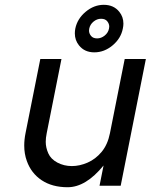

<svg xmlns="http://www.w3.org/2000/svg" viewBox="-20 -767 623 793"><path d="M495.1 -523.4H582.5L478.5 0H391.1L407.7 -83.5Q334.5 6.3 259.3 6.3Q195.8 6.3 152.3 -22.5Q108.9 -51.3 90.8 -102.1Q80.1 -131.3 80.1 -166Q80.1 -190.4 85.4 -216.8L146.5 -523.4H233.9L172.9 -216.8Q168.9 -197.3 168.9 -181.2Q168.9 -157.7 179.4 -133.8Q189.9 -109.9 217 -95.5Q244.1 -81.1 276.9 -81.1Q309.1 -81.1 342 -95.5Q375 -109.9 399.9 -139.9Q424.8 -169.9 434.1 -216.8ZM381.3 -608.4Q397.9 -608.4 412.4 -620.1Q426.8 -631.8 430.2 -648.9Q431.2 -653.3 431.2 -657.2Q431.2 -668.9 422.9 -679.2Q414.6 -689.5 397.5 -689.5Q380.4 -689.5 366.2 -677.7Q352.1 -666 348.6 -648.9Q347.7 -644.5 347.7 -640.6Q347.7 -628.9 356 -618.7Q364.3 -608.4 381.3 -608.4ZM369.6 -550.8Q329.1 -550.8 306.2 -579.6Q289.1 -601.1 289.1 -628.9Q289.1 -638.7 291 -648.9Q299.3 -689.5 333.7 -718.3Q368.2 -747.1 408.7 -747.1Q449.7 -747.1 472.7 -718.3Q489.7 -697.3 489.7 -669.4Q489.7 -659.7 487.3 -648.9Q479.5 -608.4 445.1 -579.6Q410.6 -550.8 369.6 -550.8Z"/></svg>

Font: Qaz
Style: Italic
Weight: 400
Italic angle: -11.25°
Designer: GGBotNet
Foundry: f0n7
Version: 0.70